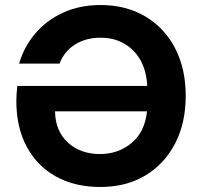

<svg xmlns="http://www.w3.org/2000/svg" viewBox="-20 -732 805 764"><path d="M379 12Q278 12 203 -29.5Q128 -71 86.5 -148Q45 -225 45 -330Q45 -343 46 -358.5Q47 -374 49 -390H566Q561 -481 509.5 -531.5Q458 -582 381 -582Q321 -582 278 -554.5Q235 -527 217 -479H56Q76 -547 121 -599.5Q166 -652 232 -682Q298 -712 380 -712Q481 -712 557.5 -667Q634 -622 676.5 -540.5Q719 -459 719 -351Q719 -242 676.5 -160.5Q634 -79 558 -33.5Q482 12 379 12ZM378 -119Q450 -119 503 -162.5Q556 -206 565 -289H199Q200 -211 250 -165Q300 -119 378 -119Z"/></svg>

Font: DM Sans ExtraBold
Style: Regular
Weight: 800
Designer: Colophon Foundry, Jonny Pinhorn
Foundry: Colophon Foundry
Version: Version 4.004; ttfautohint (v1.8.4.7-5d5b)